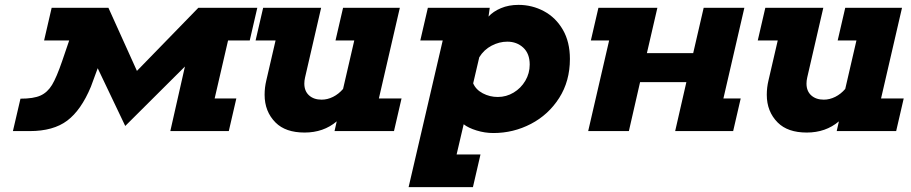

<svg xmlns="http://www.w3.org/2000/svg" viewBox="-20 -538 3738 788"><path d="M381 -258 353 -182Q313 -86 256 -43Q199 0 102 0H33L64 -133Q118 -133 146.5 -146Q175 -159 193.5 -189.5Q212 -220 235 -287L264 -372H161L192 -506H425L542 -247L794 -506H1036L1005 -372H916L861 -134H950L919 0H679L739 -265L494 -21Z M1621 -506 1535 -134H1628L1597 0H1353L1362 -40Q1308 6 1230 6Q1152 6 1111 -35Q1066 -80 1066 -149Q1066 -179 1073 -208L1111 -372H1029L1060 -506H1298L1232 -220Q1229 -207 1229 -195Q1229 -164 1248.5 -146.5Q1268 -129 1300 -129Q1324 -129 1347 -140.5Q1370 -152 1388 -173L1434 -372H1357L1388 -506Z M1990 -506 1985 -470Q2004 -491 2036 -504.5Q2068 -518 2108 -518Q2164 -518 2212.5 -492Q2261 -466 2290 -416Q2319 -366 2319 -296Q2319 -205 2275 -136Q2231 -67 2159 -29.5Q2087 8 2005 8Q1970 8 1936 -2.5Q1902 -13 1883 -28L1854 96H1952L1921 230H1657L1797 -372H1705L1736 -506ZM1947 -303 1922 -196Q1933 -170 1961.5 -155Q1990 -140 2023 -140Q2058 -140 2088 -158Q2118 -176 2136 -206.5Q2154 -237 2154 -273Q2154 -318 2127.5 -342.5Q2101 -367 2062 -367Q2029 -367 1997.5 -350.5Q1966 -334 1947 -303Z M2436 -506H2678L2635 -320H2825L2868 -506H3035L2949 -134H3020L2989 0H2751L2797 -201H2607L2561 0H2394L2480 -372H2405Z M3682 -506 3596 -134H3689L3658 0H3414L3423 -40Q3369 6 3291 6Q3213 6 3172 -35Q3127 -80 3127 -149Q3127 -179 3134 -208L3172 -372H3090L3121 -506H3359L3293 -220Q3290 -207 3290 -195Q3290 -164 3309.5 -146.5Q3329 -129 3361 -129Q3385 -129 3408 -140.5Q3431 -152 3449 -173L3495 -372H3418L3449 -506Z"/></svg>

Font: Arvo
Style: Bold Italic
Weight: 700
Italic angle: -13°
Designer: Anton Koovit (Cyrillic Expansion: Cyreal)
Foundry: Anton Koovit, Yassin Baggar
Version: Version 3.000